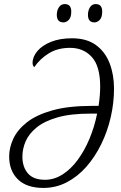

<svg xmlns="http://www.w3.org/2000/svg" viewBox="-20 -913 595 943"><path d="M193 10Q111 10 68 -32Q25 -74 25 -145Q25 -188 45.5 -232Q66 -276 112.5 -312.5Q159 -349 237.5 -371Q316 -393 432 -393H464Q472 -443 472 -488Q472 -588 431 -633Q390 -678 324 -678Q264 -678 220.5 -651.5Q177 -625 148 -583Q140 -591 140 -604Q140 -634 163.5 -662Q187 -690 230.5 -707.5Q274 -725 333 -725Q406 -725 451.5 -691.5Q497 -658 518.5 -602Q540 -546 540 -478Q540 -408 524 -338Q508 -268 477.5 -205.5Q447 -143 404.5 -94.5Q362 -46 308.5 -18Q255 10 193 10ZM201 -30Q246 -30 287 -56Q328 -82 361.5 -127.5Q395 -173 419.5 -231.5Q444 -290 457 -355H424Q327 -355 262.5 -336.5Q198 -318 160 -287Q122 -256 106 -219Q90 -182 90 -144Q90 -93 117 -61.5Q144 -30 201 -30ZM444 -803Q412 -803 412 -840Q412 -862 422 -877.5Q432 -893 450 -893Q482 -893 482 -856Q482 -828 470 -815.5Q458 -803 444 -803ZM292 -803Q259 -803 259 -840Q259 -862 269.5 -877.5Q280 -893 298 -893Q330 -893 330 -856Q330 -828 318 -815.5Q306 -803 292 -803Z"/></svg>

Font: Noto Serif Condensed Light
Style: Italic
Weight: 300
Width: 3
Italic angle: -12°
Designer: Monotype Design Team
Foundry: Monotype Imaging Inc.
Version: Version 2.014; ttfautohint (v1.8.4.7-5d5b)